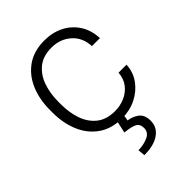

<svg xmlns="http://www.w3.org/2000/svg" viewBox="-220 -638 955 955"><g transform="rotate(-45 258.0 -160.5)"><path d="M272 -40.5Q308.6 -40.5 341.1 -54.7Q373.5 -68.8 394.8 -96.2Q416 -123.5 418.9 -163.6H475.1Q472.7 -113.3 444.3 -74.2Q416 -35.2 370.8 -12.7Q325.7 9.8 272 9.8Q197.8 9.8 147.5 -25.4Q97.2 -60.5 71.8 -120.4Q46.4 -180.2 46.4 -253.9V-274.4Q46.4 -348.6 72 -408.4Q97.7 -468.3 147.7 -503.2Q197.8 -538.1 271.5 -538.1Q328.1 -538.1 373.3 -515.1Q418.5 -492.2 445.6 -450.2Q472.7 -408.2 475.1 -350.6H418.9Q415.5 -414.6 373.3 -451.2Q331.1 -487.8 271.5 -487.8Q211.4 -487.8 174.8 -457.8Q138.2 -427.7 121.6 -379.2Q105 -330.6 105 -274.4V-253.9Q105 -197.8 121.3 -149.2Q137.7 -100.6 174.6 -70.6Q211.4 -40.5 272 -40.5ZM242.7 4.9H288.1L282.7 36.1Q313 40 338.1 58.1Q363.3 76.2 363.3 119.6Q363.3 163.6 325.7 190.4Q288.1 217.3 219.7 217.3L216.3 179.2Q252.4 179.2 283.4 165.5Q314.5 151.9 314.5 120.6Q314.5 92.3 293.5 81.8Q272.5 71.3 229 67.4Z"/></g></svg>

Font: Vazirmatn RD FD ExtraLight
Style: Regular
Weight: 200
Designer: Saber Rastikerdar
Foundry: Saber Rastikerdar
Version: Version 33.003